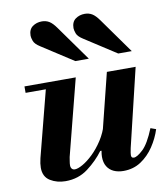

<svg xmlns="http://www.w3.org/2000/svg" viewBox="-83 -800 768 881"><g transform="rotate(-10 301.0 -359.5)"><path d="M152 11Q112 11 81 -8Q50 -27 50 -69Q50 -88 56 -113L143 -450H280L189 -95Q188 -88 186 -76.5Q184 -65 184 -57Q184 -47 189 -41Q194 -35 203 -35Q217 -35 240 -48Q263 -61 288.5 -85.5Q314 -110 336 -144Q358 -178 370 -220L339 -98H332Q302 -57 257 -23Q212 11 152 11ZM41 -420V-450H215V-420ZM422 11Q396 11 376.5 2Q357 -7 346 -25Q335 -43 335 -70Q335 -82 338 -97.5Q341 -113 351 -153L425 -450H559L472 -87Q469 -74 468 -65.5Q467 -57 467 -54Q467 -41 479 -41Q494 -41 521.5 -66.5Q549 -92 577 -161L602 -152Q589 -111 564 -73.5Q539 -36 503.5 -12.5Q468 11 422 11ZM491 -524 344 -619Q320 -634 314.5 -649.5Q309 -665 309 -674Q309 -703 327.5 -716.5Q346 -730 371 -730Q390 -730 405 -721Q420 -712 437 -688L554 -524ZM291 -524 144 -619Q120 -634 114.5 -649.5Q109 -665 109 -674Q109 -703 127.5 -716.5Q146 -730 171 -730Q190 -730 205 -721Q220 -712 237 -688L354 -524Z"/></g></svg>

Font: Libre Bodoni
Style: Italic
Weight: 400
Italic angle: -13°
Designer: Pablo Impallari, Rodrigo Fuenzalida
Foundry: Impallari Type
Version: Version 2.005;gftools[0.9.23]